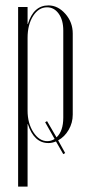

<svg xmlns="http://www.w3.org/2000/svg" viewBox="-20 -522 328 710"><path d="M47 168V-496H82V-433H83Q104 -502 159 -502Q194 -502 221.5 -471Q249 -440 249 -398V-98Q249 -68 234 -42Q219 -16 195 -3L221 44L214 48L187 1Q173 7 159 7Q106 7 83 -63H82V168ZM82 -113Q82 -66 103.5 -33Q125 0 155 0Q169 0 182 -8L147 -70L154 -74L189 -14Q214 -37 214 -87V-409Q214 -448 197 -471.5Q180 -495 154 -495Q123 -495 102.5 -463Q82 -431 82 -382Z"/></svg>

Font: Moniqa ExtLt Narrow Display
Style: Regular
Weight: 200
Width: 4
Designer: Rajesh Rajput
Foundry: Rajesh Rajput
Version: Version 1.000